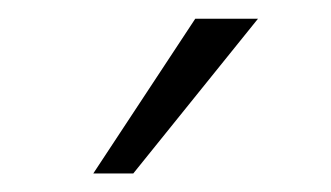

<svg xmlns="http://www.w3.org/2000/svg" viewBox="-20 -817 355 206"><path d="M80.1 -630.9 189.5 -796.9H256.8L123 -630.9Z"/></svg>

Font: Gothic A1 ExtraLight
Style: Regular
Weight: 275
Designer: HanYang I&C Co.,Ltd.
Foundry: HanYang I&C Co.,Ltd.
Version: Version 2.50